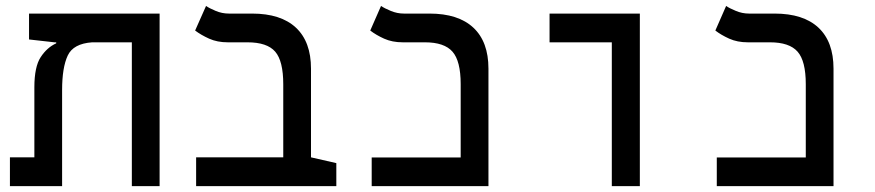

<svg xmlns="http://www.w3.org/2000/svg" viewBox="-20 -632 2970 652"><path d="M522 0H427.7V-488.3H293Q229 -483.9 210 -443.4Q190.9 -402.8 190.9 -326.2V0H13.7V-97.7H96.7V-335.4Q96.7 -405.3 118.2 -438Q139.6 -470.7 170.9 -484.9V-488.3H165L78.6 -498V-585.9H522Z M1122.1 -78.1V0H646V-97.7H941.9V-345.7Q941.9 -424.8 914.6 -456.5Q887.2 -488.3 820.3 -488.3H753.4Q717.8 -488.3 690.2 -500.7Q662.6 -513.2 642.6 -528.3L679.7 -611.8Q690.9 -604 712.4 -595Q733.9 -585.9 757.3 -585.9H835.9Q933.6 -585.9 984.9 -538.1Q1036.1 -490.2 1036.1 -398.9V-97.7Z M1242.2 0V-97.2H1544.4V-346.2Q1544.4 -424.8 1516.6 -456.5Q1488.8 -488.3 1422.9 -488.3H1347.7Q1312 -488.3 1284.4 -500.7Q1256.8 -513.2 1237.3 -528.3L1273.9 -611.8Q1285.2 -604 1306.9 -595Q1328.6 -585.9 1351.6 -585.9H1438.5Q1536.1 -585.9 1587.4 -538.1Q1638.7 -490.2 1638.7 -398.9V0Z M2057.6 0V-488.3H1846.2V-585.9H2152.8V0Z M2414.1 0V-97.2H2716.3V-346.2Q2716.3 -424.8 2688.5 -456.5Q2660.6 -488.3 2594.7 -488.3H2519.5Q2483.9 -488.3 2456.3 -500.7Q2428.7 -513.2 2409.2 -528.3L2445.8 -611.8Q2457 -604 2478.8 -595Q2500.5 -585.9 2523.4 -585.9H2610.4Q2708 -585.9 2759.3 -538.1Q2810.5 -490.2 2810.5 -398.9V0Z"/></svg>

Font: CaskaydiaCove NFP
Style: Regular
Weight: 400
Designer: Aaron Bell
Foundry: Saja Typeworks
Version: Version 2111.001; VTT 6.35;Nerd Fonts 3.1.1